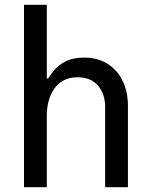

<svg xmlns="http://www.w3.org/2000/svg" viewBox="-20 -780 623 800"><path d="M175 0H80V-760H175V-453H181Q188 -465 204.5 -486Q221 -507 252 -523.5Q283 -540 330 -540Q388 -540 429 -513.5Q470 -487 491.5 -442Q513 -397 513 -341V0H418V-335Q418 -388 388.5 -423Q359 -458 303 -458Q269 -458 245 -445Q221 -432 205.5 -409.5Q190 -387 182.5 -358.5Q175 -330 175 -299Z"/></svg>

Font: Be Vietnam Pro Variable Thin
Style: Regular
Weight: 100
Designer: Lam Bao, Tony Le, Vietanh Nguyen
Foundry: Yellow Type Foundry
Version: Version 1.002